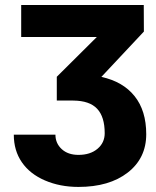

<svg xmlns="http://www.w3.org/2000/svg" viewBox="-20 -548 617 761"><path d="M363.8 -401.4H64V-528.3H549.8L550.3 -422.9L381.8 -243.2Q467.3 -224.6 513.4 -167Q559.6 -109.4 559.6 -16.1Q559.6 79.1 486.3 136Q413.1 192.9 291 192.9Q217.8 192.9 158.2 167.2Q98.6 141.6 66.7 95.2Q34.7 48.8 34.7 -14.2H199.7Q199.7 20 224.6 43Q249.5 65.9 291 65.9Q337.9 65.9 366.5 41.7Q395 17.6 395 -20Q395 -85 365 -116.9Q335 -148.9 270.5 -149.4H205.1V-243.7Z"/></svg>

Font: Sadagaat-English
Style: Regular
Weight: 900
Designer: Ahmed alsheikh
Foundry: Ahmed alsheikh Design
Version: Version 2.137;January 17, 2018;FontCreator 11.0.0.2408 64-bi